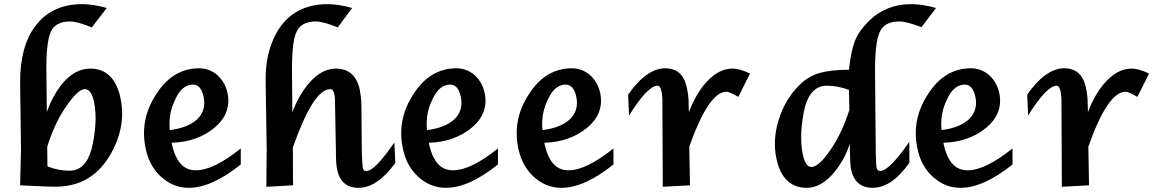

<svg xmlns="http://www.w3.org/2000/svg" viewBox="-20 -899 5662 931"><path d="M77.6 -0.5 81.5 -162.1 82 -161.1 77.6 -495.6Q76.7 -584 95.7 -655Q114.7 -726.1 154.3 -776.4Q194.3 -828.1 250.5 -853.5Q306.6 -878.9 377.9 -878.9Q403.8 -878.9 433.1 -874.5Q462.4 -870.1 497.6 -860.4L425.3 -766.1Q390.1 -780.3 364 -787.6Q337.9 -794.9 318.8 -794.9Q250 -794.9 226.1 -745.1H226.6Q202.1 -690.9 205.1 -538.1L207 -355.5Q220.2 -393.6 237.8 -426.3Q255.4 -459 276.4 -486.8Q310.1 -527.8 344.5 -547.1Q378.9 -566.4 417 -566.4Q533.2 -566.4 564 -424.3Q579.6 -350.6 565.4 -279.5Q551.3 -208.5 508.3 -137.7Q463.4 -66.4 399.2 -30Q335 6.3 247.1 6.3Q234.9 6.3 218.3 5.9Q201.7 5.4 183.1 4.4ZM210 -92.3Q238.3 -81.1 264.9 -76.2Q291.5 -71.3 317.9 -71.3Q356.4 -71.3 383.1 -97.9Q409.7 -124.5 423.8 -175.3Q439 -237.3 442.6 -296.1Q446.3 -355 436 -404.8Q422.9 -466.8 391.6 -466.8Q374.5 -466.8 352.1 -445.8Q329.6 -424.8 300.8 -383.3Q271.5 -340.8 249 -292.2Q226.6 -243.7 209 -188Z M1147.5 -101.6Q1077.6 -45.4 1014.4 -16.8Q951.2 11.7 895.5 11.7Q857.4 11.7 824.7 -1.2Q792 -14.2 761.2 -41.5Q704.6 -93.3 687 -175.8Q655.8 -317.4 737.3 -441.9Q778.3 -505.9 830.3 -536.9Q882.3 -567.9 945.8 -567.9Q970.7 -567.9 993.2 -559.3Q1015.6 -550.8 1033.4 -535.2Q1051.3 -519.5 1064.2 -497.6Q1077.1 -475.6 1083 -448.7Q1093.8 -398.4 1077.1 -355.5Q1060.5 -312.5 1017.1 -277.3Q977.5 -245.1 926 -226.8Q874.5 -208.5 812.5 -207L813.5 -199.7Q827.6 -136.7 856 -105Q884.3 -73.2 929.7 -73.2Q972.7 -73.2 1026.9 -99.6Q1081.1 -126 1147.5 -179.2ZM830.6 -418.5Q813.5 -385.3 806.4 -347.9Q799.3 -310.5 803.2 -268.1Q849.1 -273.9 883.1 -287.8Q917 -301.8 938 -322.5Q959 -343.3 966.6 -370.4Q974.1 -397.5 967.3 -429.7Q954.6 -488.8 916 -488.8Q889.6 -488.8 868.2 -471.4Q846.7 -454.1 830.6 -418.5Z M1271.5 6.8 1272.9 -162.1 1273.4 -161.1 1268.1 -495.6Q1266.1 -586.4 1286.4 -656Q1306.6 -725.6 1344.7 -776.4Q1384.8 -828.1 1440.9 -853.5Q1497.1 -878.9 1569.3 -878.9Q1594.2 -878.9 1623.3 -874.5Q1652.3 -870.1 1687.5 -860.4L1617.7 -766.1Q1582.5 -780.3 1556.2 -787.6Q1529.8 -794.9 1510.7 -794.9Q1476.6 -794.9 1453.1 -782.7Q1429.7 -770.5 1418 -745.1Q1405.3 -718.3 1400.1 -666.7Q1395 -615.2 1396 -538.1L1397.5 -353.5Q1411.6 -393.1 1430.4 -426.5Q1449.2 -460 1471.7 -487.8Q1503.9 -527.8 1538.3 -547.1Q1572.8 -566.4 1608.4 -566.4Q1702.1 -566.4 1724.6 -463.9Q1727.5 -447.3 1729.7 -429.4Q1731.9 -411.6 1732.4 -391.1L1734.4 -155.3Q1735.4 -127 1736.8 -109.4Q1738.3 -91.8 1739.3 -85Q1741.7 -69.8 1755.9 -69.8Q1777.8 -69.8 1811.3 -104.5Q1844.7 -139.2 1892.1 -208L1897 -109.4Q1852.5 -47.9 1808.3 -18.1Q1764.2 11.7 1717.8 11.7Q1633.8 11.7 1614.7 -76.7Q1608.9 -103 1608.9 -161.1L1604.5 -397.9Q1605 -426.3 1601.6 -441.4Q1599.1 -453.1 1594 -460Q1588.9 -466.8 1581.5 -466.8Q1540 -466.8 1494.9 -395.8Q1449.7 -324.7 1399.9 -183.6Q1400.4 -163.1 1400.4 -139.6Q1400.4 -116.2 1400.4 -92.3Q1400.4 -68.4 1400.6 -44.9Q1400.9 -21.5 1401.4 -0.5Z M2394.5 -101.6Q2324.7 -45.4 2261.5 -16.8Q2198.2 11.7 2142.6 11.7Q2104.5 11.7 2071.8 -1.2Q2039.1 -14.2 2008.3 -41.5Q1951.7 -93.3 1934.1 -175.8Q1902.8 -317.4 1984.4 -441.9Q2025.4 -505.9 2077.4 -536.9Q2129.4 -567.9 2192.9 -567.9Q2217.8 -567.9 2240.2 -559.3Q2262.7 -550.8 2280.5 -535.2Q2298.3 -519.5 2311.3 -497.6Q2324.2 -475.6 2330.1 -448.7Q2340.8 -398.4 2324.2 -355.5Q2307.6 -312.5 2264.2 -277.3Q2224.6 -245.1 2173.1 -226.8Q2121.6 -208.5 2059.6 -207L2060.5 -199.7Q2074.7 -136.7 2103 -105Q2131.3 -73.2 2176.8 -73.2Q2219.7 -73.2 2273.9 -99.6Q2328.1 -126 2394.5 -179.2ZM2077.6 -418.5Q2060.5 -385.3 2053.5 -347.9Q2046.4 -310.5 2050.3 -268.1Q2096.2 -273.9 2130.1 -287.8Q2164.1 -301.8 2185.1 -322.5Q2206.1 -343.3 2213.6 -370.4Q2221.2 -397.5 2214.4 -429.7Q2201.7 -488.8 2163.1 -488.8Q2136.7 -488.8 2115.2 -471.4Q2093.8 -454.1 2077.6 -418.5Z M2954.6 -101.6Q2884.8 -45.4 2821.5 -16.8Q2758.3 11.7 2702.6 11.7Q2664.6 11.7 2631.8 -1.2Q2599.1 -14.2 2568.4 -41.5Q2511.7 -93.3 2494.1 -175.8Q2462.9 -317.4 2544.4 -441.9Q2585.4 -505.9 2637.5 -536.9Q2689.5 -567.9 2752.9 -567.9Q2777.8 -567.9 2800.3 -559.3Q2822.8 -550.8 2840.6 -535.2Q2858.4 -519.5 2871.3 -497.6Q2884.3 -475.6 2890.1 -448.7Q2900.9 -398.4 2884.3 -355.5Q2867.7 -312.5 2824.2 -277.3Q2784.7 -245.1 2733.2 -226.8Q2681.6 -208.5 2619.6 -207L2620.6 -199.7Q2634.8 -136.7 2663.1 -105Q2691.4 -73.2 2736.8 -73.2Q2779.8 -73.2 2834 -99.6Q2888.2 -126 2954.6 -179.2ZM2637.7 -418.5Q2620.6 -385.3 2613.5 -347.9Q2606.4 -310.5 2610.4 -268.1Q2656.2 -273.9 2690.2 -287.8Q2724.1 -301.8 2745.1 -322.5Q2766.1 -343.3 2773.7 -370.4Q2781.2 -397.5 2774.4 -429.7Q2761.7 -488.8 2723.1 -488.8Q2696.8 -488.8 2675.3 -471.4Q2653.8 -454.1 2637.7 -418.5Z M3193.8 6.8 3191.9 -397.5Q3192.4 -415 3191.2 -429.9Q3189.9 -444.8 3187.5 -456.1Q3184.1 -470.2 3179.7 -476.8Q3175.3 -483.4 3168 -483.4Q3145 -483.4 3110.6 -448Q3076.2 -412.6 3030.3 -338.9L3025.9 -440.4Q3071.3 -504.9 3116.2 -536.4Q3161.1 -567.9 3205.1 -567.9Q3291.5 -567.9 3310.5 -473.1Q3319.3 -435.5 3319.3 -391.1L3320.3 -355.5Q3334.5 -393.1 3352.3 -425.5Q3370.1 -458 3392.6 -486.3Q3426.3 -527.3 3460.7 -546.9Q3495.1 -566.4 3530.3 -566.4Q3568.4 -566.4 3616.7 -542L3560.1 -429.2Q3518.1 -454.1 3502.4 -454.1Q3416.5 -454.1 3322.3 -188L3325.7 -0.5Z M4100.6 -201.7Q4087.4 -162.1 4069.6 -129.4Q4051.8 -96.7 4029.8 -69.3Q3965.3 11.7 3891.6 11.7Q3834 11.7 3796.6 -23.9Q3759.3 -59.6 3744.6 -131.3Q3725.6 -221.7 3756.3 -319.3Q3787.1 -417.5 3854.5 -484.9Q3877 -507.3 3902.1 -522.5Q3927.2 -537.6 3953.6 -544.9Q3978.5 -552.2 4014.4 -556.4Q4050.3 -560.5 4096.7 -561Q4101.1 -605 4108.6 -641.1Q4116.2 -677.2 4126 -701.7Q4136.7 -728 4154.3 -752.2Q4171.9 -776.4 4195.3 -799.3Q4236.8 -839.4 4287.6 -859.1Q4338.4 -878.9 4398.9 -878.9Q4423.8 -878.9 4453.6 -874.5Q4483.4 -870.1 4518.6 -860.4L4448.2 -767.1Q4411.6 -781.2 4385 -788.1Q4358.4 -794.9 4340.8 -794.9Q4305.7 -794.9 4281.7 -782.7Q4257.8 -770.5 4246.6 -745.1Q4233.9 -718.3 4228 -667Q4222.2 -615.7 4223.1 -538.6L4226.6 -155.3Q4227.5 -127 4228.3 -109.9Q4229 -92.8 4230.5 -85.4Q4234.4 -69.8 4248 -69.8Q4291.5 -69.8 4389.2 -211.4L4389.6 -109.4Q4345.7 -47.9 4301.5 -18.1Q4257.3 11.7 4211.4 11.7Q4127 11.7 4106.9 -76.7Q4104.5 -89.4 4103 -111.1Q4101.6 -132.8 4101.6 -161.1ZM4096.7 -462.9Q4068.8 -473.6 4042.2 -478.5Q4015.6 -483.4 3988.8 -483.4Q3950.2 -483.4 3923.8 -457.5Q3897.5 -431.6 3883.3 -381.3Q3868.7 -319.3 3865.5 -259.8Q3862.3 -200.2 3872.6 -151.4Q3884.8 -89.4 3914.6 -89.4Q3950.2 -89.4 4005.9 -170.9Q4036.1 -214.8 4058.6 -263.2Q4081.1 -311.5 4098.6 -366.2Z M4889.6 -101.6Q4819.8 -45.4 4756.6 -16.8Q4693.4 11.7 4637.7 11.7Q4599.6 11.7 4566.9 -1.2Q4534.2 -14.2 4503.4 -41.5Q4446.8 -93.3 4429.2 -175.8Q4397.9 -317.4 4479.5 -441.9Q4520.5 -505.9 4572.5 -536.9Q4624.5 -567.9 4688 -567.9Q4712.9 -567.9 4735.4 -559.3Q4757.8 -550.8 4775.6 -535.2Q4793.5 -519.5 4806.4 -497.6Q4819.3 -475.6 4825.2 -448.7Q4835.9 -398.4 4819.3 -355.5Q4802.7 -312.5 4759.3 -277.3Q4719.7 -245.1 4668.2 -226.8Q4616.7 -208.5 4554.7 -207L4555.7 -199.7Q4569.8 -136.7 4598.1 -105Q4626.5 -73.2 4671.9 -73.2Q4714.8 -73.2 4769 -99.6Q4823.2 -126 4889.6 -179.2ZM4572.8 -418.5Q4555.7 -385.3 4548.6 -347.9Q4541.5 -310.5 4545.4 -268.1Q4591.3 -273.9 4625.2 -287.8Q4659.2 -301.8 4680.2 -322.5Q4701.2 -343.3 4708.7 -370.4Q4716.3 -397.5 4709.5 -429.7Q4696.8 -488.8 4658.2 -488.8Q4631.8 -488.8 4610.4 -471.4Q4588.9 -454.1 4572.8 -418.5Z M5128.9 6.8 5127 -397.5Q5127.4 -415 5126.2 -429.9Q5125 -444.8 5122.6 -456.1Q5119.1 -470.2 5114.7 -476.8Q5110.4 -483.4 5103 -483.4Q5080.1 -483.4 5045.7 -448Q5011.2 -412.6 4965.3 -338.9L4960.9 -440.4Q5006.3 -504.9 5051.3 -536.4Q5096.2 -567.9 5140.1 -567.9Q5226.6 -567.9 5245.6 -473.1Q5254.4 -435.5 5254.4 -391.1L5255.4 -355.5Q5269.5 -393.1 5287.4 -425.5Q5305.2 -458 5327.6 -486.3Q5361.3 -527.3 5395.8 -546.9Q5430.2 -566.4 5465.3 -566.4Q5503.4 -566.4 5551.8 -542L5495.1 -429.2Q5453.1 -454.1 5437.5 -454.1Q5351.6 -454.1 5257.3 -188L5260.7 -0.5Z"/></svg>

Font: IranNastaliq
Style: Regular
Weight: 400
Designer: Hossein Zahedi
Version: Version 1.5